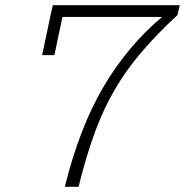

<svg xmlns="http://www.w3.org/2000/svg" viewBox="-20 -718 711 738"><path d="M603 -653H220L189 -506H142L173 -653L183 -698H671L662 -660Q552 -558 483 -466.5Q414 -375 367.5 -266.5Q321 -158 282 0H229Q286 -229 378.5 -385.5Q471 -542 603 -653Z"/></svg>

Font: Azeret Mono Thin
Style: Italic
Weight: 100
Italic angle: -12°
Designer: Martin Vácha
Foundry: Displaay
Version: Version 1.000; Glyphs 3.0.3, build 3074